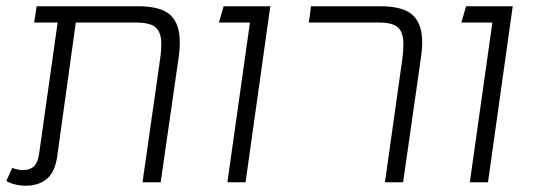

<svg xmlns="http://www.w3.org/2000/svg" viewBox="-25 -582 1720 613"><path d="M549 -447Q549 -421 545 -396L488 0H430L487 -399Q490 -423 490 -442Q490 -478 472.5 -494Q455 -510 409 -510H217L158 -85Q151 -34 126 -12Q101 10 59 11Q22 11 -5 -4L14 -46Q33 -39 48 -39Q71 -39 83.5 -51Q96 -63 100 -92L159 -510H84L92 -562H416Q488 -562 518.5 -534.5Q549 -507 549 -447Z M773 -510H674L689 -562H838L759 0H701Z M1260 -397Q1263 -423 1263 -441Q1263 -478 1246 -494Q1229 -510 1185 -510H961L968 -562H1190Q1262 -562 1292.5 -534Q1323 -506 1323 -447Q1323 -424 1318 -391L1262 0H1204Z M1547 -510H1448L1463 -562H1612L1533 0H1475Z"/></svg>

Font: FiraGO Light
Style: Italic
Weight: 300
Italic angle: -8°
Designer: bBox Type GmbH
Foundry: bBox Type GmbH
Version: Version 1.001